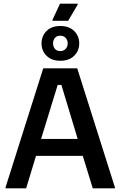

<svg xmlns="http://www.w3.org/2000/svg" viewBox="-20 -1020 652 1040"><path d="M10 0V-5L214.2 -650H398.3L602.5 -5V0H482.5L428.3 -175.8H175L121.7 0ZM292.5 -560 202.5 -267.5H400.8L312.5 -560ZM264.2 -907.5V-912.5L305 -1000H400.8V-995L349.2 -907.5ZM306.7 -690.8Q259.2 -690.8 232.1 -717.9Q205 -745 205 -785Q205 -825 232.1 -852.1Q259.2 -879.2 306.7 -879.2Q354.2 -879.2 381.7 -852.1Q409.2 -825 409.2 -785Q409.2 -745 381.7 -717.9Q354.2 -690.8 306.7 -690.8ZM306.7 -743.3Q325 -743.3 335.8 -755.4Q346.7 -767.5 346.7 -785Q346.7 -802.5 335.8 -814.6Q325 -826.7 306.7 -826.7Q287.5 -826.7 277.5 -814.6Q267.5 -802.5 267.5 -785Q267.5 -767.5 277.5 -755.4Q287.5 -743.3 306.7 -743.3Z"/></svg>

Font: Familjen Grotesk GF Medium
Style: Regular
Weight: 500
Designer: Anders Wikstroem, Jonas Baeckman, Matilda Gysing, Kristian Moeller
Foundry: Familjen STHLM AB
Version: Version 2.000; Beta; Release 4; Build 6